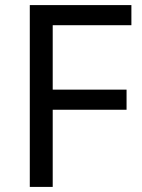

<svg xmlns="http://www.w3.org/2000/svg" viewBox="-20 -734 559 754"><path d="M187 0H97V-714H496V-635H187V-382H477V-303H187Z"/></svg>

Font: lsinhala05
Style: Book
Weight: 400
Designer: Jelle Bosma - Monotype Design Team
Foundry: Monotype Imaging Inc.
Version: Version 2.003